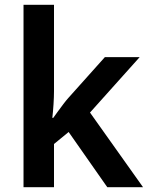

<svg xmlns="http://www.w3.org/2000/svg" viewBox="-20 -780 622 800"><path d="M78 0V-760H205V-400Q205 -377 203 -345.5Q201 -314 198 -289H202Q209 -299 220 -314Q231 -329 243 -345Q255 -361 264 -371L417 -542H562L355 -311L576 0H427L266 -230L205 -180V0Z"/></svg>

Font: Noto Sans Symbols SemiBold
Style: Regular
Weight: 600
Version: Version 2.002